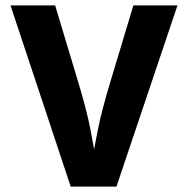

<svg xmlns="http://www.w3.org/2000/svg" viewBox="-20 -694 699 714"><path d="M640 -674 413 0H243L19 -674H185L266 -405Q303 -284 316.5 -211.5Q330 -139 330 -139Q330 -139 344 -211.5Q358 -284 395 -405L476 -674Z"/></svg>

Font: Hind Variable Light
Style: Regular
Weight: 300
Designer: Manushi Parikh, Satya Rajpurohit
Foundry: Indian Type Foundry
Version: Version 3.000